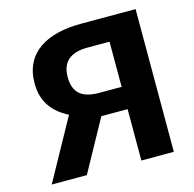

<svg xmlns="http://www.w3.org/2000/svg" viewBox="-104 -817 935 924"><g transform="rotate(-15 363.5 -355.5)"><path d="M209.2 -303 42 0H216.9L357.7 -256H488.6V0H650.3V-711H377.5C208.1 -711 88.2 -644.2 88.2 -491C88.2 -395.6 137.7 -339.1 209.2 -303ZM377.5 -592H488.6V-367H377.5C291.3 -367 249.9 -400.8 249.9 -480C249.9 -554.1 293.3 -592 377.5 -592Z"/></g></svg>

Font: Asimov
Style: Wid
Weight: 500
Designer: Google
Version: Version 2.000980; 2014